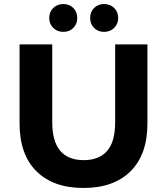

<svg xmlns="http://www.w3.org/2000/svg" viewBox="-20 -920 828 952"><path d="M77 -308V-700H239V-314Q239 -126 395 -126Q471 -126 511 -171.5Q551 -217 551 -314V-700H711V-308Q711 -154 627.5 -71Q544 12 394 12Q244 12 160.5 -71Q77 -154 77 -308ZM224 -831Q224 -861 244 -880.5Q264 -900 294 -900Q324 -900 343.5 -880.5Q363 -861 363 -831Q363 -801 343.5 -781.5Q324 -762 294 -762Q264 -762 244 -781.5Q224 -801 224 -831ZM427 -831Q427 -861 446.5 -880.5Q466 -900 496 -900Q526 -900 546 -880.5Q566 -861 566 -831Q566 -801 546 -781.5Q526 -762 496 -762Q466 -762 446.5 -781.5Q427 -801 427 -831Z"/></svg>

Font: Montserrat-Bold
Style: Bold
Weight: 700
Version: Version 7.200